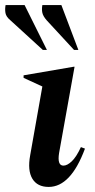

<svg xmlns="http://www.w3.org/2000/svg" viewBox="-58 -727 375 757"><path d="M134 10Q89 10 69.5 -22.5Q50 -55 61 -115L109 -386L35 -420V-430L233 -464H236L175 -124Q167 -74 192 -74Q207 -74 225 -91Q243 -108 261 -147L277 -141Q221 10 134 10ZM234 -530 126 -647Q112 -663 109 -676.5Q106 -690 109 -707H184L251 -530ZM111 -530 -17 -647Q-34 -661 -36.5 -676Q-39 -691 -36 -707H39L127 -530Z"/></svg>

Font: Spectral SemiBold
Style: Italic
Weight: 600
Italic angle: -10°
Designer: Jean-Baptiste Levee
Foundry: Production Type
Version: Version 2.001